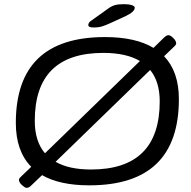

<svg xmlns="http://www.w3.org/2000/svg" viewBox="-20 -884 917 922"><path d="M107 18Q100 18 85.5 5Q71 -8 71 -21Q71 -25 74.5 -29Q78 -33 80 -35L130 -83Q56 -158 56 -294Q56 -706 484 -706Q631 -706 717 -654L761 -697Q772 -708 777.5 -711.5Q783 -715 790 -715Q798 -715 812 -701.5Q826 -688 826 -675Q826 -671 822.5 -667Q819 -663 817 -661L768 -614Q839 -540 839 -408Q839 6 409 6Q267 6 182 -43L137 0Q126 11 120.5 14.5Q115 18 107 18ZM147 -304Q147 -205 196 -148L652 -591Q586 -630 476 -630Q147 -630 147 -304ZM417 -70Q747 -70 747 -397Q747 -492 701 -548L247 -107Q311 -70 417 -70ZM429 -752Q404 -752 404 -764Q404 -768 407 -774Q410 -780 417 -784L497 -841Q514 -854 530.5 -859Q547 -864 575 -864Q598 -864 612.5 -859.5Q627 -855 627 -847Q627 -827 582 -806L510 -773Q488 -763 471 -757.5Q454 -752 429 -752Z"/></svg>

Font: Asap Expanded Expanded Regular
Style: Italic
Weight: 400
Width: 7
Italic angle: -6°
Designer: Pablo Cosgaya
Foundry: Omnibus-Type
Version: Version 3.001; ttfautohint (v1.8.4.7-5d5b)